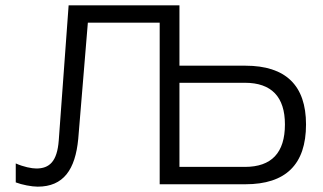

<svg xmlns="http://www.w3.org/2000/svg" viewBox="-20 -690 1210 719"><path d="M237 -670 200 -164C194 -85 165 -59 116 -59C99 -59 68 -65 39 -78V-7C62 2 99 9 121 9C218 9 262 -55 273 -170L309 -605H578V0H899C1050 0 1126 -74 1126 -224C1126 -370 1050 -444 899 -444H652V-670ZM652 -65V-380H897C997 -380 1047 -327 1047 -224C1047 -118 997 -65 897 -65Z"/></svg>

Font: LT Wave Text Light
Style: Regular
Weight: 300
Designer: Daniel Lyons
Version: Version 2.5 (Glyphs App)